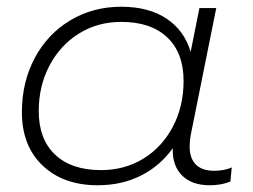

<svg xmlns="http://www.w3.org/2000/svg" viewBox="-20 -546 752 570"><path d="M668 -49 664 -7Q637 4 603 4Q549 4 520 -25.5Q491 -55 493 -106Q455 -53 398 -24.5Q341 4 270 4Q168 4 106.5 -54.5Q45 -113 45 -213Q45 -302 83 -373.5Q121 -445 188.5 -485.5Q256 -526 340 -526Q421 -526 474 -491Q527 -456 546 -392L572 -522H622L546 -144Q543 -126 543 -111Q543 -76 561.5 -57.5Q580 -39 616 -39Q646 -39 668 -49ZM525 -306Q525 -389 476.5 -435Q428 -481 340 -481Q270 -481 214.5 -446.5Q159 -412 127 -351.5Q95 -291 95 -216Q95 -133 143.5 -87Q192 -41 280 -41Q350 -41 405.5 -75Q461 -109 493 -169.5Q525 -230 525 -306Z"/></svg>

Font: Montserrat Alternates Light
Style: Italic
Weight: 300
Italic angle: -11.3°
Designer: Julieta Ulanovsky
Foundry: Julieta Ulanovsky
Version: Version 7.200